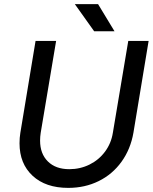

<svg xmlns="http://www.w3.org/2000/svg" viewBox="-20 -899 746 934"><path d="M75 -202Q75 -229 79 -253L153 -700H253L178 -253Q175 -234 175 -215Q175 -151 213 -113.5Q251 -76 317 -76Q370 -76 415.5 -98.5Q461 -121 491 -161.5Q521 -202 529 -253L604 -700H703L629 -253Q615 -173 571 -112Q527 -51 460 -18Q393 15 312 15Q202 15 138.5 -44Q75 -103 75 -202ZM344 -879H457L537 -747H438Z"/></svg>

Font: Oak Sans Medium
Style: Italic
Weight: 500
Italic angle: -9.49998°
Foundry: Erik Kennedy, Walven
Version: Version 1.000